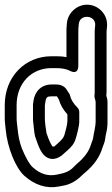

<svg xmlns="http://www.w3.org/2000/svg" viewBox="-21 -769 473 809"><path d="M196 -482H216C240 -482 259 -478 273 -471C273 -471 309 -449 309 -493V-632C309 -640 309 -649 310 -657L311 -668C315 -712 384 -706 380 -662L379 -652C378 -646 378 -638 378 -632V-381C378 -376 378 -371 377 -366C376 -356 382 -348 382 -338V-259C382 -234 374 -209 372 -191C371 -180 365 -170 362 -159C354 -133 337 -108 308 -83C301 -77 294 -70 287 -63C269 -45 249 -39 217 -33C182 -26 149 -35 116 -65C103 -77 87 -105 71 -144C61 -170 56 -197 53 -227C52 -240 49 -256 49 -270V-326C49 -419 112 -482 196 -482ZM-1 -326V-270C-1 -254 2 -237 3 -223C10 -148 44 -62 82 -28C125 10 174 27 226 17C236 15 243 14 247 13C276 8 303 -9 322 -28C328 -34 334 -39 340 -44C374 -73 399 -107 410 -145C412 -151 414 -156 416 -161C424 -180 421 -187 427 -211C431 -226 432 -242 432 -259V-338C432 -348 430 -356 427 -366C427 -370 428 -376 428 -381V-632C428 -636 428 -640 429 -646L430 -658C434 -706 397 -745 353 -749C305 -753 265 -715 261 -672L260 -661C259 -651 259 -641 259 -632V-528C246 -531 231 -532 216 -532H196C85 -532 -1 -446 -1 -326ZM127 -194C142 -150 153 -117 180 -104C205 -91 233 -107 246 -120C249 -123 255 -128 264 -136C280 -150 292 -164 298 -185C303 -201 313 -237 313 -259V-297C313 -304 310 -311 306 -315C288 -333 278 -349 274 -367C273 -372 270 -377 267 -380L260 -391C253 -403 238 -413 216 -413H196C154 -413 126 -385 120 -344L118 -329V-326V-270C118 -265 118 -260 119 -254C121 -240 123 -207 127 -194ZM168 -270V-324L170 -338C173 -360 178 -363 196 -363H216H219L225 -353C226 -352 226 -351 227 -350C233 -328 245 -307 263 -287V-259C263 -244 253 -209 250 -199C245 -182 219 -162 208 -152C207 -152 204 -152 201 -151C195 -158 186 -175 175 -208C172 -223 168 -256 168 -270Z"/></svg>

Font: AppleStorm
Style: XbdOut
Weight: 800
Foundry: Cannot Into Space Fonts
Version: Version 1.01